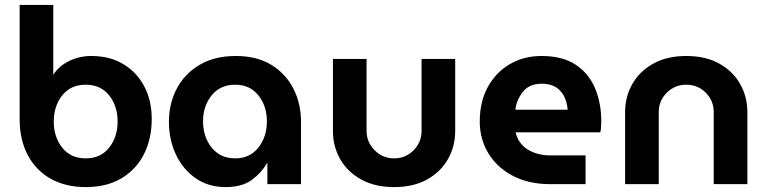

<svg xmlns="http://www.w3.org/2000/svg" viewBox="-20 -750 3129 782"><path d="M329 12Q247 12 186.5 -22Q126 -56 93 -118.5Q60 -181 60 -265V-730H197V-447H198Q221 -482 262.5 -502Q304 -522 352 -522Q427 -522 482 -489Q537 -456 567.5 -398.5Q598 -341 598 -265Q598 -185 566.5 -122.5Q535 -60 475 -24Q415 12 329 12ZM329 -105Q390 -105 424.5 -148.5Q459 -192 459 -255Q459 -318 424.5 -361.5Q390 -405 329 -405Q268 -405 233.5 -361.5Q199 -318 199 -255Q199 -192 233.5 -148.5Q268 -105 329 -105Z M899 12Q829 12 777 -24Q725 -60 696.5 -120.5Q668 -181 668 -254Q668 -329 700.5 -390Q733 -451 794 -486.5Q855 -522 940 -522Q1026 -522 1085 -486Q1144 -450 1175 -389Q1206 -328 1206 -254V0H1069V-85H1067Q1044 -45 1004.5 -16.5Q965 12 899 12ZM938 -105Q998 -105 1032.5 -149Q1067 -193 1067 -256Q1067 -318 1032.5 -361.5Q998 -405 938 -405Q877 -405 842 -361.5Q807 -318 807 -256Q807 -193 842 -149Q877 -105 938 -105Z M1585 12Q1507 12 1451 -19Q1395 -50 1365.5 -102Q1336 -154 1336 -217V-510H1473V-217Q1473 -171 1506 -138Q1539 -105 1585 -105Q1632 -105 1664.5 -138Q1697 -171 1697 -217V-510H1834V-217Q1834 -154 1804.5 -102Q1775 -50 1719.5 -19Q1664 12 1585 12Z M2221 0Q2134 0 2069.5 -33.5Q2005 -67 1969.5 -125Q1934 -183 1934 -255Q1934 -336 1967 -396Q2000 -456 2057 -489Q2114 -522 2186 -522Q2272 -522 2325.5 -486Q2379 -450 2404 -389.5Q2429 -329 2429 -255Q2429 -245 2428 -231.5Q2427 -218 2425 -211H2080Q2091 -165 2129.5 -141Q2168 -117 2223 -117H2365V0ZM2079 -303H2292Q2288 -352 2261.5 -380.5Q2235 -409 2187 -409Q2136 -409 2110 -376.5Q2084 -344 2079 -303Z M2526 0V-293Q2526 -356 2555.5 -408Q2585 -460 2641 -491Q2697 -522 2775 -522Q2854 -522 2909.5 -491Q2965 -460 2994.5 -408Q3024 -356 3024 -293V0H2887V-293Q2887 -340 2854.5 -372.5Q2822 -405 2775 -405Q2729 -405 2696 -372.5Q2663 -340 2663 -293V0Z"/></svg>

Font: MuseoModerno SemiBold
Style: Regular
Weight: 600
Designer: Pablo Cosgaya, Héctor Gatti, Marcela Romero, and the Authors of The MuseoModerno Project.
Foundry: Omnibus-Type Team
Version: Version 1.001